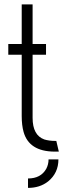

<svg xmlns="http://www.w3.org/2000/svg" viewBox="-20 -706 295 894"><path d="M110.4 168.9V125Q169.9 125 195.3 80.1Q206.1 59.6 206.1 36.1H252Q252 99.6 204.1 138.7Q166 168.9 110.4 168.9ZM18.6 -451.2V-501H81.1V-685.5H131.8V-501H194.3V-451.2H131.8V-157.2Q131.8 -76.2 186.5 -56.6Q209 -49.8 238.3 -49.8H242.2L253.9 0H233.4Q115.2 -1 89.8 -91.8Q81.1 -123 81.1 -166V-451.2Z"/></svg>

Font: Post No Bills Colombo
Style: Regular
Weight: 500
Designer: Kosala Senevirathne, Siva Puranthara, Lasantha Premarathna, Tharique Azeez
Foundry: Mooniak
Version: Version 1.220 ; ttfautohint (v1.5)